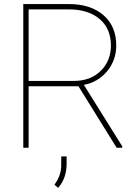

<svg xmlns="http://www.w3.org/2000/svg" viewBox="-20 -731 694 950"><path d="M557.1 0C557.1 0 585 0 585 0C585 0 585 -6.8 585 -6.8C585 -6.8 395 -311 395 -311C395 -311 395 -311 395 -311C441.4 -319.8 480 -342.3 510.3 -378.9C540 -415 555.2 -457.5 555.2 -505.9C555.2 -505.9 555.2 -505.9 555.2 -505.9C555.2 -568.8 534.2 -619.1 492.2 -655.8C449.7 -692.4 393.1 -710.9 321.8 -710.9C321.8 -710.9 95.2 -710.9 95.2 -710.9C95.2 -710.9 95.2 0 95.2 0C95.2 0 121.6 0 121.6 0C121.6 0 121.6 -304.2 121.6 -304.2C121.6 -304.2 368.2 -304.2 368.2 -304.2C368.2 -304.2 557.1 0 557.1 0ZM121.6 -684.6C121.6 -684.6 319.8 -684.6 319.8 -684.6C319.8 -684.6 319.8 -684.6 319.8 -684.6C384.8 -684.6 435.5 -668.5 473.1 -636.7C510.3 -605 528.8 -561 528.8 -505.9C528.8 -505.9 528.8 -505.9 528.8 -505.9C528.8 -455.6 512.2 -413.6 478.5 -380.4C444.8 -347.2 400.4 -330.6 345.7 -330.6C345.7 -330.6 121.6 -330.6 121.6 -330.6C121.6 -330.6 121.6 -684.6 121.6 -684.6ZM267.6 198.7C295.4 167 309.1 127.9 309.6 81.5C309.6 81.5 309.6 43 309.6 43C309.6 43 283.2 43 283.2 43C283.2 43 282.7 97.2 282.7 97.2C282.7 97.2 282.7 97.2 282.7 97.2C280.8 126.5 269.5 155.3 249.5 183.1C249.5 183.1 267.6 198.7 267.6 198.7C267.6 198.7 267.6 198.7 267.6 198.7Z"/></svg>

Font: WOX
Style: Regular
Weight: 500
Designer: Google
Foundry: ""
Version: ""